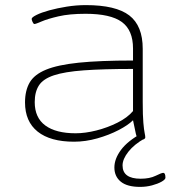

<svg xmlns="http://www.w3.org/2000/svg" viewBox="-20 -549 705 752"><path d="M270 6Q177 6 127.5 -33.5Q78 -73 78 -148Q78 -194 96 -225.5Q114 -257 160 -276Q206 -295 288.5 -303.5Q371 -312 501 -312V-359Q501 -431 457 -463Q413 -495 315 -495Q252 -495 209 -485Q166 -475 143 -465Q120 -455 115 -455Q111 -455 107.5 -463Q104 -471 104 -475Q104 -481 123 -490.5Q142 -500 173 -508.5Q204 -517 241.5 -523Q279 -529 316 -529Q434 -529 486.5 -488.5Q539 -448 539 -358V-150Q539 -96 541.5 -68Q544 -40 546.5 -28.5Q549 -17 549 -11Q549 -6 542 -3Q535 0 528 0Q523 0 519.5 -4.5Q516 -9 512 -25.5Q508 -42 501 -78Q482 -59 444.5 -39.5Q407 -20 361 -7Q315 6 270 6ZM276 -27Q314 -27 357.5 -38Q401 -49 440 -68.5Q479 -88 501 -114V-279Q384 -279 308.5 -273.5Q233 -268 191 -254Q149 -240 132.5 -214.5Q116 -189 116 -149Q116 -88 157.5 -57.5Q199 -27 276 -27ZM529 183Q478 183 453 162.5Q428 142 428 107Q428 73 454 38Q480 3 535 -27L547 -7Q506 16 483 45Q460 74 460 99Q460 151 531 151Q566 151 589.5 139.5Q613 128 619 128Q628 128 628 147Q628 154 613 162.5Q598 171 575.5 177Q553 183 529 183Z"/></svg>

Font: Asap Expanded Thin
Style: Regular
Weight: 100
Width: 7
Designer: Pablo Cosgaya
Foundry: Omnibus-Type
Version: Version 3.001; ttfautohint (v1.8.4.7-5d5b)